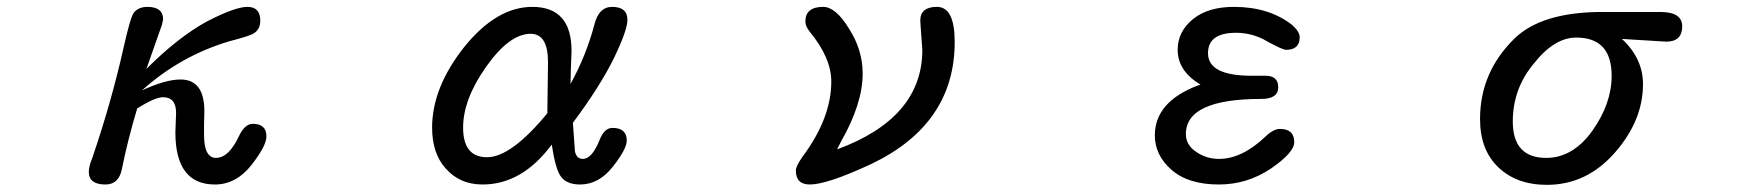

<svg xmlns="http://www.w3.org/2000/svg" viewBox="-20 -507 5040 550"><path d="M234.4 -14.6Q234.4 -30.3 244.1 -53.7Q298.8 -213.9 333 -366.2Q353.5 -458 363.3 -470.7Q377 -487.3 402.3 -487.3Q447.3 -487.3 447.3 -451.2L443.4 -434.6L399.4 -309.6Q490.2 -400.4 572.3 -445.3Q653.3 -487.3 688.5 -487.3Q725.6 -487.3 725.6 -448.2Q725.6 -423.8 708 -412.1Q697.3 -404.3 636.7 -388.7Q496.1 -346.7 386.7 -248Q454.1 -279.3 497.1 -279.3Q565.4 -279.3 565.4 -188.5L564.5 -149.4V-121.1Q564.5 -54.7 598.6 -54.7Q635.7 -54.7 665 -118.2Q681.6 -152.3 704.1 -152.3Q743.2 -152.3 743.2 -116.2Q743.2 -88.9 700.2 -34.2Q656.2 21.5 595.7 21.5Q482.4 21.5 482.4 -127.9L484.4 -183.6Q484.4 -228.5 447.3 -228.5Q423.8 -228.5 373 -196.3Q345.7 -105.5 329.1 -22.5Q320.3 21.5 282.2 21.5Q234.4 21.5 234.4 -14.6Z M1256.8 -24.4Q1217.8 -67.4 1217.8 -141.6Q1217.8 -255.9 1309.6 -372.1Q1402.3 -487.3 1504.9 -487.3Q1617.2 -487.3 1617.2 -361.3L1615.2 -306.6L1614.3 -266.6Q1659.2 -347.7 1682.6 -436.5Q1695.3 -487.3 1733.4 -487.3Q1777.3 -487.3 1777.3 -450.2Q1777.3 -420.9 1739.3 -341.8Q1699.2 -259.8 1621.1 -155.3L1627 -73.2Q1631.8 -51.8 1649.4 -51.8Q1675.8 -51.8 1697.3 -105.5Q1710.9 -140.6 1734.4 -140.6Q1775.4 -140.6 1775.4 -104.5Q1775.4 -80.1 1735.4 -29.3Q1695.3 21.5 1641.6 21.5Q1603.5 21.5 1586.9 -1Q1571.3 -21.5 1560.5 -92.8Q1475.6 21.5 1362.3 21.5Q1296.9 21.5 1256.8 -24.4ZM1547.9 -182.6 1549.8 -329.1Q1549.8 -410.2 1500 -410.2Q1439.5 -410.2 1373 -316.4Q1306.6 -222.7 1306.6 -141.6Q1306.6 -56.6 1375 -56.6Q1444.3 -56.6 1547.9 -182.6Z M2259.8 -18.6Q2259.8 -31.2 2279.3 -58.6Q2361.3 -168.9 2361.3 -273.4Q2361.3 -340.8 2299.8 -416Q2287.1 -431.6 2287.1 -445.3Q2287.1 -487.3 2337.9 -487.3Q2374 -487.3 2412.1 -424.8Q2451.2 -364.3 2451.2 -295.9Q2451.2 -210 2388.7 -100.6L2377.9 -79.1Q2622.1 -168.9 2622.1 -364.3L2617.2 -431.6L2616.2 -448.2Q2616.2 -487.3 2664.1 -487.3Q2714.8 -487.3 2714.8 -386.7Q2714.8 -151.4 2475.6 -37.1Q2349.6 21.5 2299.8 21.5Q2259.8 21.5 2259.8 -18.6Z M3335.9 -20.5Q3288.1 -62.5 3288.1 -119.1Q3288.1 -214.8 3410.2 -261.7L3418.9 -264.6Q3353.5 -303.7 3353.5 -364.3Q3353.5 -417 3398.4 -453.1Q3441.4 -487.3 3514.6 -487.3Q3615.2 -487.3 3681.6 -435.5Q3703.1 -416 3703.1 -400.4Q3703.1 -364.3 3664.1 -364.3Q3654.3 -364.3 3611.3 -387.7Q3569.3 -413.1 3520.5 -413.1Q3440.4 -413.1 3440.4 -354.5Q3440.4 -290 3565.4 -290H3605.5Q3641.6 -290 3641.6 -256.8Q3641.6 -223.6 3592.8 -223.6Q3377 -223.6 3377 -123Q3377 -91.8 3406.2 -72.3Q3435.5 -51.8 3471.7 -51.8Q3538.1 -51.8 3605.5 -116.2Q3627.9 -137.7 3646.5 -137.7Q3687.5 -137.7 3687.5 -99.6Q3687.5 -70.3 3621.1 -24.4Q3552.7 21.5 3471.7 21.5Q3383.8 21.5 3335.9 -20.5Z M4271.5 -28.3Q4219.7 -78.1 4219.7 -166Q4219.7 -300.8 4319.3 -397.5Q4396.5 -471.7 4565.4 -472.7H4736.3Q4798.8 -472.7 4798.8 -431.6Q4798.8 -387.7 4752.9 -387.7L4626 -395.5Q4686.5 -339.8 4686.5 -265.6Q4686.5 -162.1 4606.4 -70.3Q4525.4 22.5 4411.1 22.5Q4324.2 22.5 4271.5 -28.3ZM4541 -131.8Q4596.7 -210 4596.7 -290Q4596.7 -399.4 4495.1 -399.4Q4432.6 -399.4 4374 -325.2Q4313.5 -252.9 4313.5 -159.2Q4313.5 -54.7 4409.2 -54.7Q4485.4 -54.7 4541 -131.8Z"/></svg>

Font: KTXP_ComRound
Style: Medium
Weight: 500
Version: Version 1.01;May 16, 2022;FontCreator 13.0.0.2683 64-bit